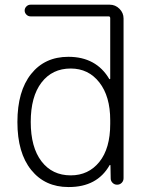

<svg xmlns="http://www.w3.org/2000/svg" viewBox="-20 -793 613 802"><path d="M275.4 -60.5Q349.6 -60.5 395 -116.7Q440.4 -172.9 440.4 -275.4V-291Q440.4 -390.6 395 -448.7Q349.6 -506.8 275.4 -506.8Q198.2 -506.8 153.3 -448.2Q108.4 -389.6 108.4 -283.7Q108.4 -177.7 153.3 -119.1Q198.2 -60.5 275.4 -60.5ZM440.4 -716.8Q440.4 -724.6 433.6 -724.6H107.4Q97.7 -724.6 90.3 -731.9Q83 -739.3 83 -749Q83 -758.8 90.3 -766.1Q97.7 -773.4 107.4 -773.4H438.5Q461.9 -773.4 479 -756.3Q496.1 -739.3 496.1 -715.8V-48.8Q496.1 -37.1 488.3 -29.3Q480.5 -21.5 469.2 -21.5Q458 -21.5 450.2 -29.3Q442.4 -37.1 442.4 -47.9L441.4 -101.6Q441.4 -103.5 439.9 -104Q438.5 -104.5 437.5 -102.5Q385.7 -11.7 267.6 -11.7Q266.6 -11.7 265.6 -11.7Q168 -11.7 110.4 -83Q52.7 -154.3 52.7 -283.2Q52.7 -412.1 109.9 -483.9Q167 -555.7 265.6 -555.7Q381.8 -555.7 436.5 -462.9Q437.5 -461.9 439 -462.4Q440.4 -462.9 440.4 -464.8Z"/></svg>

Font: Gen Jyuu Gothic Light
Style: Regular
Weight: 200
Designer: [Source Han Sans]
Ryoko NISHIZUKA  (kana & ideographs); Paul D. Hunt (Latin, Greek & Cyrillic); Wenlong ZHANG  (bopomofo
Version: Version 1.002.20150607